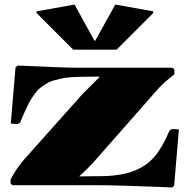

<svg xmlns="http://www.w3.org/2000/svg" viewBox="-20 -820 840 850"><path d="M304.2 -600.1 141.1 -763.2 143.1 -770 310.1 -799.8 397.9 -640.1H401.9L490.2 -799.8L657.2 -770L659.2 -763.2L496.1 -600.1ZM752 -512.2V-491.2Q749 -488.3 734.1 -476.6Q719.2 -464.8 701.9 -448.7Q684.6 -432.6 667 -412.1L396 -104Q384.8 -91.3 368.9 -75.4Q353 -59.6 342.8 -50.3L332 -41V-39.1L404.8 -40H419.9Q510.3 -40 569.1 -62Q627.9 -84 663.8 -126.2Q699.7 -168.5 731 -243.2L742.2 -249L772 -247.1L751 2L742.2 9.8Q500 0 419.9 0H35.2L26.9 -7.8V-24.9Q50.8 -72.8 87.9 -115.2L347.2 -405.8L419.9 -478V-481L339.8 -480Q312.5 -479.5 289.8 -477.8Q267.1 -476.1 247.3 -471.4Q227.5 -466.8 212.2 -462.2Q196.8 -457.5 182.6 -448.2Q168.5 -439 158.2 -431.2Q147.9 -423.3 137.2 -408.9Q126.5 -394.5 119.1 -383.3Q111.8 -372.1 102.3 -352.3Q92.8 -332.5 85.9 -317.4Q79.1 -302.2 68.8 -276.9L58.1 -271L27.8 -272.9L48.8 -522L58.1 -529.8Q259.8 -520 339.8 -520H744.1Z"/></svg>

Font: Yokawerad
Style: Regular
Weight: 500
Designer: gluk
Foundry: gluk
Version: Version 0.79